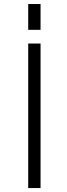

<svg xmlns="http://www.w3.org/2000/svg" viewBox="-20 -952 341 973"><path d="M123 -800.8V-931.6H185.5V-800.8ZM123 1V-731.4H185.5V1Z"/></svg>

Font: Gen Shin Gothic Light
Style: Regular
Weight: 200
Designer: [Source Han Sans]
Ryoko NISHIZUKA  (kana & ideographs); Paul D. Hunt (Latin, Greek & Cyrillic); Wenlong ZHANG  (bopomofo
Version: Version 1.002.20150607